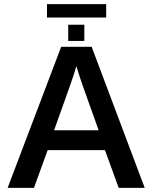

<svg xmlns="http://www.w3.org/2000/svg" viewBox="-20 -916 744 936"><path d="M212.4 -184.1 145.5 0H17.1L278.3 -688H426.8L685.5 0H558.6L491.7 -184.1ZM352.1 -593.8Q346.2 -571.8 336.4 -542.5Q326.7 -513.2 320.8 -497.1L243.7 -280.8H460.9L382.3 -501Q375.5 -520 367.7 -544.2Q359.9 -568.4 352.1 -593.8ZM209 -830.6V-896H497.6V-830.6ZM312.5 -716.3V-795.4H391.1V-716.3Z"/></svg>

Font: Arimo SemiBold
Style: Regular
Weight: 600
Designer: Steve Matteson
Foundry: Monotype Imaging Inc.
Version: Version 1.33